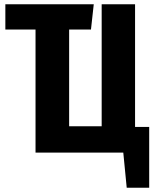

<svg xmlns="http://www.w3.org/2000/svg" viewBox="-20 -713 722 897"><path d="M611 -120H677V164H572L556 0H146V-575H5V-693H418L405 -575H303V-123H455V-693H611Z"/></svg>

Font: Fira Sans Extra Condensed
Style: Bold
Weight: 700
Width: 1
Designer: Carrois Corporate & Edenspiekermann AG
Foundry: Carrois Corporate GbR & Edenspiekermann AG
Version: Version 4.203